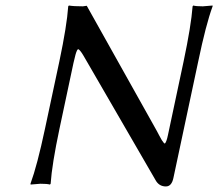

<svg xmlns="http://www.w3.org/2000/svg" viewBox="-20 -668 793 698"><path d="M195.8 -444.8Q223.1 -574.2 228 -645L230.5 -647.9Q247.1 -645 281.2 -645Q281.2 -645 295.4 -647L543.9 -203.1Q547.4 -196.8 550.8 -190.7Q554.2 -184.6 558.1 -176.8Q564.9 -163.6 568.1 -158.7Q571.3 -153.8 575 -149.2Q578.6 -144.5 580.8 -147.7Q583 -150.9 585.4 -157.5Q587.9 -164.1 590.8 -178.2L647.5 -444.8Q674.8 -574.2 680.2 -645L682.6 -647.9Q692.9 -645 717.3 -645L752.9 -647.9V-645Q728.5 -578.6 700.7 -444.8L610.4 -21Q604 9.8 583 9.8Q557.6 9.8 544.9 -14.2L289.6 -455.1Q280.8 -470.7 275.9 -477.5Q271 -484.4 267.1 -487.8Q263.2 -491.2 260 -484.6Q256.8 -478 254.4 -469Q252 -460 247.1 -439L196.3 -200.2Q168.9 -70.8 164.1 0L161.6 2.9Q151.4 0 127 0L91.3 2.9L90.8 0Q115.2 -66.4 143.6 -200.2Z"/></svg>

Font: Linux Biolinum
Style: Italic
Weight: 400
Italic angle: -12°
Designer: Philipp H. Poll
Foundry: Philipp H. Poll
Version: Version 1.1.3 ; ttfautohint (v0.9)